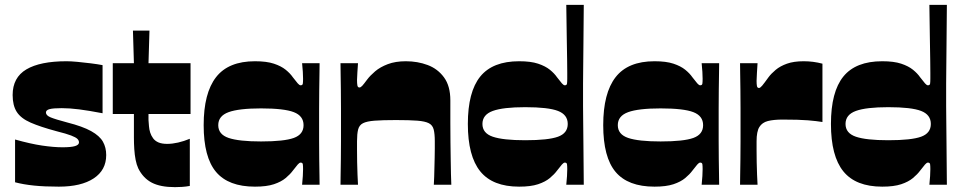

<svg xmlns="http://www.w3.org/2000/svg" viewBox="-20 -760 3966 790"><path d="M42 -10V-186Q106 -168 153.5 -161Q201 -154 237 -154Q273 -154 289 -159Q305 -164 305 -174Q305 -182 298.5 -188.5Q292 -195 272.5 -202.5Q253 -210 213 -220Q146 -238 106 -255.5Q66 -273 49 -299.5Q32 -326 32 -369Q32 -441 88.5 -474.5Q145 -508 254 -508Q272 -508 298.5 -505.5Q325 -503 353 -499.5Q381 -496 402 -492V-294Q345 -305 305.5 -310Q266 -315 234 -315Q199 -315 184 -311Q169 -307 169 -297Q169 -285 188.5 -277Q208 -269 257 -256Q320 -240 355 -220.5Q390 -201 403.5 -177Q417 -153 417 -122Q417 -60 365.5 -26Q314 8 222 8Q163 8 119.5 3.5Q76 -1 42 -10Z M700 10Q640 10 604.5 -8.5Q569 -27 549 -67Q542 -82 538 -102.5Q534 -123 532.5 -146.5Q531 -170 531 -194Q531 -207 531 -219.5Q531 -232 531 -244.5Q531 -257 531 -268.5Q531 -280 531 -291H444V-500H531L527 -634H595L591 -500H764V-291H591Q591 -284 591 -278Q591 -272 591 -266Q592 -254 593 -240.5Q594 -227 598 -214.5Q602 -202 610 -191Q618 -180 632 -174Q646 -168 668 -168Q689 -168 713 -173.5Q737 -179 761 -189V5Q745 8 729.5 9Q714 10 700 10Z M1029 8Q920 8 869 -52.5Q818 -113 818 -245Q818 -377 869 -442.5Q920 -508 1029 -508Q1077 -508 1107 -498Q1137 -488 1155.5 -473Q1174 -458 1185 -442Q1198 -425 1205 -417Q1212 -409 1217 -409Q1225 -409 1226 -416Q1227 -423 1227 -436Q1227 -447 1226 -464.5Q1225 -482 1223 -500H1295Q1295 -489 1294.5 -459Q1294 -429 1293.5 -390Q1293 -351 1293 -312.5Q1293 -274 1293 -245Q1293 -217 1293 -179.5Q1293 -142 1293.5 -105Q1294 -68 1294.5 -39.5Q1295 -11 1295 0H1223Q1225 -18 1226 -35.5Q1227 -53 1227 -64Q1227 -77 1226 -84Q1225 -91 1217 -91Q1212 -91 1205 -83Q1198 -75 1185 -58Q1174 -43 1155.5 -27.5Q1137 -12 1107 -2Q1077 8 1029 8ZM1054 -178Q1149 -178 1189 -192.5Q1229 -207 1229 -245Q1229 -283 1189 -298.5Q1149 -314 1054 -314Q963 -314 920.5 -298.5Q878 -283 878 -245Q878 -207 920.5 -192.5Q963 -178 1054 -178Z M1381 0Q1381 -11 1381.5 -39Q1382 -67 1382.5 -104Q1383 -141 1383 -178.5Q1383 -216 1383 -245Q1383 -274 1383 -313Q1383 -352 1382.5 -391Q1382 -430 1381.5 -459.5Q1381 -489 1381 -500H1453Q1452 -481 1450.5 -462.5Q1449 -444 1449 -431Q1449 -417 1450.5 -408.5Q1452 -400 1459 -400Q1464 -400 1470.5 -407Q1477 -414 1491 -433Q1503 -449 1523.5 -466.5Q1544 -484 1575.5 -496Q1607 -508 1650 -508Q1698 -508 1739.5 -492.5Q1781 -477 1807 -441.5Q1833 -406 1833 -347Q1833 -299 1833 -255Q1833 -211 1833.5 -173Q1834 -135 1834.5 -102.5Q1835 -70 1835.5 -44.5Q1836 -19 1837 0H1765Q1766 -14 1766.5 -32.5Q1767 -51 1767.5 -71.5Q1768 -92 1768.5 -112Q1769 -132 1769 -149.5Q1769 -167 1769 -179Q1769 -209 1764.5 -227Q1760 -245 1744.5 -253Q1729 -261 1697 -263.5Q1665 -266 1609 -266Q1554 -266 1521.5 -263.5Q1489 -261 1473.5 -253Q1458 -245 1453.5 -227Q1449 -209 1449 -179Q1449 -164 1449 -141Q1449 -118 1449.5 -92Q1450 -66 1451 -41.5Q1452 -17 1453 0Z M2116 8Q2007 8 1956 -55Q1905 -118 1905 -250Q1905 -382 1956 -445Q2007 -508 2116 -508Q2164 -508 2194 -498Q2224 -488 2242.5 -473Q2261 -458 2272 -442Q2285 -425 2292 -417Q2299 -409 2304 -409Q2312 -409 2313 -416Q2314 -423 2314 -436Q2314 -442 2314 -460Q2314 -478 2313.5 -513Q2313 -548 2312 -603.5Q2311 -659 2310 -740H2382Q2381 -638 2380.5 -573.5Q2380 -509 2379.5 -472Q2379 -435 2379 -416Q2379 -397 2379 -388Q2379 -379 2379 -370Q2379 -361 2379 -352Q2379 -343 2379 -324Q2379 -305 2379.5 -268Q2380 -231 2380.5 -166.5Q2381 -102 2382 0H2310Q2312 -18 2313 -35.5Q2314 -53 2314 -64Q2314 -77 2313 -84Q2312 -91 2304 -91Q2299 -91 2292 -83Q2285 -75 2272 -58Q2261 -43 2242.5 -27.5Q2224 -12 2194 -2Q2164 8 2116 8ZM2141 -183Q2236 -183 2276 -197.5Q2316 -212 2316 -250Q2316 -288 2276 -303.5Q2236 -319 2141 -319Q2050 -319 2007.5 -303.5Q1965 -288 1965 -250Q1965 -212 2007.5 -197.5Q2050 -183 2141 -183Z M2673 8Q2564 8 2513 -52.5Q2462 -113 2462 -245Q2462 -377 2513 -442.5Q2564 -508 2673 -508Q2721 -508 2751 -498Q2781 -488 2799.5 -473Q2818 -458 2829 -442Q2842 -425 2849 -417Q2856 -409 2861 -409Q2869 -409 2870 -416Q2871 -423 2871 -436Q2871 -447 2870 -464.5Q2869 -482 2867 -500H2939Q2939 -489 2938.5 -459Q2938 -429 2937.5 -390Q2937 -351 2937 -312.5Q2937 -274 2937 -245Q2937 -217 2937 -179.5Q2937 -142 2937.5 -105Q2938 -68 2938.5 -39.5Q2939 -11 2939 0H2867Q2869 -18 2870 -35.5Q2871 -53 2871 -64Q2871 -77 2870 -84Q2869 -91 2861 -91Q2856 -91 2849 -83Q2842 -75 2829 -58Q2818 -43 2799.5 -27.5Q2781 -12 2751 -2Q2721 8 2673 8ZM2698 -178Q2793 -178 2833 -192.5Q2873 -207 2873 -245Q2873 -283 2833 -298.5Q2793 -314 2698 -314Q2607 -314 2564.5 -298.5Q2522 -283 2522 -245Q2522 -207 2564.5 -192.5Q2607 -178 2698 -178Z M3025 0Q3025 -11 3025.5 -39Q3026 -67 3026.5 -104Q3027 -141 3027 -178.5Q3027 -216 3027 -245Q3027 -274 3027 -313Q3027 -352 3026.5 -391Q3026 -430 3025.5 -459.5Q3025 -489 3025 -500H3097Q3096 -481 3094.5 -460.5Q3093 -440 3093 -427Q3093 -414 3094.5 -406Q3096 -398 3103 -398Q3108 -398 3116 -407.5Q3124 -417 3142 -442Q3153 -457 3171.5 -472.5Q3190 -488 3218 -498Q3246 -508 3287 -508Q3307 -508 3326 -505.5Q3345 -503 3364 -498V-258Q3340 -262 3304 -265Q3268 -268 3200 -268Q3163 -268 3139.5 -262Q3116 -256 3104.5 -237.5Q3093 -219 3093 -179Q3093 -164 3093 -141Q3093 -118 3093.5 -92Q3094 -66 3095 -41.5Q3096 -17 3097 0Z M3610 8Q3501 8 3450 -55Q3399 -118 3399 -250Q3399 -382 3450 -445Q3501 -508 3610 -508Q3658 -508 3688 -498Q3718 -488 3736.5 -473Q3755 -458 3766 -442Q3779 -425 3786 -417Q3793 -409 3798 -409Q3806 -409 3807 -416Q3808 -423 3808 -436Q3808 -442 3808 -460Q3808 -478 3807.5 -513Q3807 -548 3806 -603.5Q3805 -659 3804 -740H3876Q3875 -638 3874.5 -573.5Q3874 -509 3873.5 -472Q3873 -435 3873 -416Q3873 -397 3873 -388Q3873 -379 3873 -370Q3873 -361 3873 -352Q3873 -343 3873 -324Q3873 -305 3873.5 -268Q3874 -231 3874.5 -166.5Q3875 -102 3876 0H3804Q3806 -18 3807 -35.5Q3808 -53 3808 -64Q3808 -77 3807 -84Q3806 -91 3798 -91Q3793 -91 3786 -83Q3779 -75 3766 -58Q3755 -43 3736.5 -27.5Q3718 -12 3688 -2Q3658 8 3610 8ZM3635 -183Q3730 -183 3770 -197.5Q3810 -212 3810 -250Q3810 -288 3770 -303.5Q3730 -319 3635 -319Q3544 -319 3501.5 -303.5Q3459 -288 3459 -250Q3459 -212 3501.5 -197.5Q3544 -183 3635 -183Z"/></svg>

Font: Ojuju ExtraBold
Style: Regular
Weight: 800
Designer: Chisaokwu Joboson, Mirko Velimirovic
Foundry: Udi Foundry
Version: Version 1.000